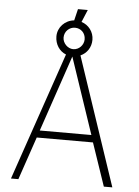

<svg xmlns="http://www.w3.org/2000/svg" viewBox="-61 -987 748 1034"><g transform="rotate(5 312.5 -470.0)"><path d="M353 -693C387 -708 410 -741 410 -782C410 -825 382 -861 343 -873L371 -940H318L303 -878C253 -873 215 -833 215 -784C215 -741 239 -705 275 -691L38 0H78L157 -232H461L540 0H586ZM254 -781C254 -815 281 -839 311 -839C343 -839 368 -815 368 -781C368 -751 343 -723 311 -723C281 -723 254 -751 254 -781ZM170 -271 310 -683 449 -271Z"/></g></svg>

Font: United Sans Thin
Style: Regular
Weight: 100
Designer: Pablo Impallari, Rodrigo Fuenzalida (Modified by Dan O. Williams)
Version: Version 1.000;PS 001.000;hotconv 1.0.88;makeotf.lib2.5.64775